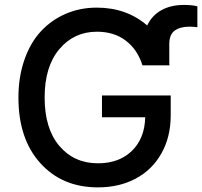

<svg xmlns="http://www.w3.org/2000/svg" viewBox="-20 -769 840 798"><path d="M684.6 -497.6H571.8V-498.5Q550.8 -564 502.2 -600.6Q453.6 -637.2 382.8 -637.2Q287.6 -637.2 226.6 -564.7Q165.5 -492.2 165.5 -363.8Q165.5 -234.4 226.8 -162.4Q288.1 -90.3 387.2 -90.3Q475.1 -90.3 528.3 -142.1Q581.5 -193.8 583.5 -281.7H403.8V-372.1H689.5V-289.6Q689.5 -199.2 650.6 -130.9Q611.8 -62.5 543.5 -26.4Q475.1 9.8 387.2 9.8Q238.3 9.8 147.5 -91.1Q56.6 -191.9 56.6 -363.3Q56.6 -448.7 81.1 -519.5Q105.5 -590.3 148.9 -637.7Q192.4 -685.1 252.2 -711.2Q312 -737.3 382.3 -737.3Q505.9 -737.3 591.8 -663.1Q611.3 -704.6 650.6 -726.6Q689.9 -748.5 744.1 -748.5Q780.3 -748.5 800.3 -742.7V-655.8Q784.2 -658.2 767.6 -658.2Q728.5 -658.2 706.1 -641.8Q683.6 -625.5 683.6 -585.4V-503.4Z"/></svg>

Font: Interop Med
Style: Regular
Weight: 500
Designer: Rasmus Andersson, Google, Jang Haemin
Foundry: jhaemin
Version: Version 1.007